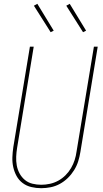

<svg xmlns="http://www.w3.org/2000/svg" viewBox="-20 -980 540 1008"><path d="M196 8Q170 8 144.5 2Q119 -4 99 -19Q79 -34 67 -56Q55 -78 49.5 -103Q44 -128 45 -154.5Q46 -181 50 -208L137 -735H157L70 -205Q66 -181 65 -157.5Q64 -134 68 -111.5Q72 -89 83 -69Q94 -49 111 -35Q128 -21 150.5 -15.5Q173 -10 197 -10Q219 -10 242 -15Q265 -20 286 -31.5Q307 -43 324 -60Q341 -77 353 -97.5Q365 -118 372 -140Q379 -162 382 -185L473 -735H493L402 -182Q398 -157 390.5 -133Q383 -109 369 -86.5Q355 -64 336 -45.5Q317 -27 294 -14.5Q271 -2 246 3Q221 8 196 8ZM416 -811 328 -950 346 -960 432 -819ZM246 -811 158 -950 176 -960 262 -819Z"/></svg>

Font: Iosevka SS18 Thin
Style: Italic
Weight: 100
Italic angle: -9°
Monospace: yes
Designer: Belleve Invis
Foundry: Belleve Invis
Version: Version 25.1.1; ttfautohint (v1.8.4)